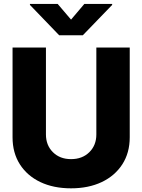

<svg xmlns="http://www.w3.org/2000/svg" viewBox="-20 -977 747 1008"><path d="M485.8 -727.5H661.1V-256.3Q661.1 -174.8 622.3 -114.5Q583.5 -54.2 514.2 -21.2Q444.8 11.7 353 11.7Q260.7 11.7 191.7 -21.2Q122.6 -54.2 84.2 -114.5Q45.9 -174.8 45.9 -256.3V-727.5H221.2V-271Q221.2 -214.4 257.8 -178Q294.4 -141.6 353 -141.6Q412.1 -141.6 449 -178Q485.8 -214.4 485.8 -271ZM282.7 -956.5 353 -874 422.9 -956.5H568.8V-951.2L415 -792H290.5L137.2 -951.2V-956.5Z"/></svg>

Font: Inter Display Extra Bold
Style: Regular
Weight: 800
Designer: Rasmus Andersson
Foundry: rsms
Version: Version 4.000;git-4fc901f